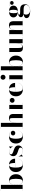

<svg xmlns="http://www.w3.org/2000/svg" viewBox="2759 -3559 1060 6618"><g transform="rotate(-90 3289.0 -250.0)"><path d="M382.5 10Q314.5 10 274.5 -40.2Q234.5 -90.5 226 -182.5V0H21V-2H86.5V-748H21V-750H226V-278Q234.5 -370 274.2 -419.5Q314 -469 382.5 -469Q437 -469 485.5 -440.5Q534 -412 564.2 -358.5Q594.5 -305 594.5 -230Q594.5 -155 564.2 -101.2Q534 -47.5 485.5 -18.8Q437 10 382.5 10ZM352 -1.5Q381.5 -1.5 399.5 -28.8Q417.5 -56 426 -107Q434.5 -158 434.5 -230Q434.5 -302 426 -353Q417.5 -404 399.5 -430.8Q381.5 -457.5 352 -457.5Q320 -457.5 291.2 -432.8Q262.5 -408 244.2 -357.5Q226 -307 226 -230Q226 -153 244.2 -102.5Q262.5 -52 291.2 -26.8Q320 -1.5 352 -1.5Z M912 10Q841.5 10 786 -17.8Q730.5 -45.5 698.5 -99Q666.5 -152.5 666.5 -230Q666.5 -307.5 697.8 -361Q729 -414.5 783.8 -442.2Q838.5 -470 909 -470Q983.5 -470 1032 -440.2Q1080.5 -410.5 1104.5 -362.5Q1128.5 -314.5 1128.5 -260H733.5V-262H980Q980 -295.5 977.8 -331.2Q975.5 -367 968.5 -398.2Q961.5 -429.5 947.2 -448.8Q933 -468 909 -468Q883 -468 866 -448.8Q849 -429.5 839.2 -396.8Q829.5 -364 825.5 -323.5Q821.5 -283 821.5 -240Q821.5 -192 826.2 -148Q831 -104 843.5 -70Q856 -36 878.5 -16.2Q901 3.5 936 3.5Q1008 3.5 1058.5 -38.5Q1109 -80.5 1127.5 -143H1129.5Q1110 -78 1056.5 -34Q1003 10 912 10Z M1206 10V-145H1208Q1220.5 -99 1247.8 -64.5Q1275 -30 1314 -11.2Q1353 7.5 1400 7.5Q1432.5 7.5 1457.5 -1.8Q1482.5 -11 1496.5 -28.5Q1510.5 -46 1510.5 -71.5Q1510.5 -100 1489.2 -116.2Q1468 -132.5 1434.5 -143.8Q1401 -155 1363.2 -166.8Q1325.5 -178.5 1291.8 -196.8Q1258 -215 1236.8 -245.5Q1215.5 -276 1215.5 -325Q1215.5 -364.5 1234.5 -397.2Q1253.5 -430 1288.2 -449.5Q1323 -469 1370.5 -469Q1406 -469 1434.8 -457.5Q1463.5 -446 1485 -427.5L1546 -470H1548V-330H1546Q1533 -366 1509.2 -397.2Q1485.5 -428.5 1451.2 -447.8Q1417 -467 1371 -467Q1342 -467 1321.5 -458.5Q1301 -450 1289.8 -435Q1278.5 -420 1278.5 -401Q1278.5 -373.5 1300.8 -356.8Q1323 -340 1357.8 -328Q1392.5 -316 1431.2 -303.5Q1470 -291 1504.8 -272.2Q1539.5 -253.5 1561.8 -223.8Q1584 -194 1584 -147Q1584 -95 1558 -60.2Q1532 -25.5 1490.5 -7.8Q1449 10 1403 10Q1363.5 10 1330 -2.8Q1296.5 -15.5 1270.5 -38L1208 10Z M1894 10Q1826 10 1771 -16.2Q1716 -42.5 1683.5 -95.8Q1651 -149 1651 -230Q1651 -301.5 1679.8 -355.5Q1708.5 -409.5 1763 -439.8Q1817.5 -470 1895.5 -470Q1954.5 -470 1998.5 -451.5Q2042.5 -433 2066.8 -401.8Q2091 -370.5 2091 -332Q2091 -295.5 2067.8 -274.5Q2044.5 -253.5 2012 -253.5Q1993.5 -253.5 1974.5 -262Q1955.5 -270.5 1942.8 -287.5Q1930 -304.5 1930 -331Q1930 -366.5 1955 -386.2Q1980 -406 2012 -406Q2043 -406 2066.5 -386.8Q2090 -367.5 2090 -332H2089Q2089 -362.5 2074.2 -386.8Q2059.5 -411 2035.5 -428.2Q2011.5 -445.5 1982.8 -454.5Q1954 -463.5 1926 -463.5Q1889.5 -463.5 1867.5 -440.8Q1845.5 -418 1834.5 -382Q1823.5 -346 1819.8 -305.8Q1816 -265.5 1816 -230Q1816 -187 1820.8 -146Q1825.5 -105 1837.5 -72.2Q1849.5 -39.5 1871.8 -20Q1894 -0.5 1928.5 -0.5Q1969.5 -0.5 2001.5 -18.2Q2033.5 -36 2056.2 -68.2Q2079 -100.5 2092 -143.5H2094Q2074.5 -75.5 2026.8 -32.8Q1979 10 1894 10Z M2159 0V-2H2224.5V-748H2159V-750H2364V-2H2414V0ZM2479.5 0V-2H2529V-318Q2529 -360.5 2525.8 -388.2Q2522.5 -416 2512.2 -430Q2502 -444 2481 -444Q2443.5 -444 2420.5 -422.5Q2397.5 -401 2385.2 -367.2Q2373 -333.5 2368.5 -295.2Q2364 -257 2364 -223L2362 -220.5Q2362 -257.5 2367 -300.8Q2372 -344 2388.2 -382.5Q2404.5 -421 2437.8 -445.5Q2471 -470 2527 -470Q2583 -470 2614 -450.5Q2645 -431 2657.2 -396.8Q2669.5 -362.5 2669.5 -319V-2H2734.5V0Z M2979 -220.5Q2979 -272.5 2985.2 -317.5Q2991.5 -362.5 3006.8 -396.8Q3022 -431 3048.5 -450.5Q3075 -470 3116 -470Q3150 -470 3174 -454.8Q3198 -439.5 3210.8 -415.2Q3223.5 -391 3223.5 -364Q3223.5 -329 3200.8 -303.5Q3178 -278 3140.5 -278Q3103 -278 3079.8 -301.2Q3056.5 -324.5 3056.5 -356Q3056.5 -393 3080.2 -416.5Q3104 -440 3139.5 -440Q3163.5 -440 3182.5 -429Q3201.5 -418 3212.2 -400.8Q3223 -383.5 3223 -364H3221.5Q3221.5 -390 3209 -414Q3196.5 -438 3173 -453Q3149.5 -468 3116 -468Q3075.5 -468 3049.2 -448.5Q3023 -429 3008 -394.5Q2993 -360 2987 -315.2Q2981 -270.5 2981 -220.5ZM2981 -460V-2H3054.5V0H2776V-2H2841.5V-458H2776V-460Z M3523.5 10Q3453 10 3397.5 -17.8Q3342 -45.5 3310 -99Q3278 -152.5 3278 -230Q3278 -307.5 3309.2 -361Q3340.5 -414.5 3395.2 -442.2Q3450 -470 3520.5 -470Q3595 -470 3643.5 -440.2Q3692 -410.5 3716 -362.5Q3740 -314.5 3740 -260H3345V-262H3591.5Q3591.5 -295.5 3589.2 -331.2Q3587 -367 3580 -398.2Q3573 -429.5 3558.8 -448.8Q3544.5 -468 3520.5 -468Q3494.5 -468 3477.5 -448.8Q3460.5 -429.5 3450.8 -396.8Q3441 -364 3437 -323.5Q3433 -283 3433 -240Q3433 -192 3437.8 -148Q3442.5 -104 3455 -70Q3467.5 -36 3490 -16.2Q3512.5 3.5 3547.5 3.5Q3619.5 3.5 3670 -38.5Q3720.5 -80.5 3739 -143H3741Q3721.5 -78 3668 -34Q3614.5 10 3523.5 10Z M3935 -590Q3899.5 -590 3875 -614.8Q3850.5 -639.5 3850.5 -675Q3850.5 -711.5 3875 -735.8Q3899.5 -760 3935 -760Q3971.5 -760 3996 -735.8Q4020.5 -711.5 4020.5 -675Q4020.5 -639.5 3996 -614.8Q3971.5 -590 3935 -590ZM4005 -460V-2H4070V0H3800V-2H3865V-458H3800V-460Z M4471 10Q4403 10 4363 -40.2Q4323 -90.5 4314.5 -182.5V0H4109.5V-2H4175V-748H4109.5V-750H4314.5V-278Q4323 -370 4362.8 -419.5Q4402.5 -469 4471 -469Q4525.5 -469 4574 -440.5Q4622.5 -412 4652.8 -358.5Q4683 -305 4683 -230Q4683 -155 4652.8 -101.2Q4622.5 -47.5 4574 -18.8Q4525.5 10 4471 10ZM4440.5 -1.5Q4470 -1.5 4488 -28.8Q4506 -56 4514.5 -107Q4523 -158 4523 -230Q4523 -302 4514.5 -353Q4506 -404 4488 -430.8Q4470 -457.5 4440.5 -457.5Q4408.5 -457.5 4379.8 -432.8Q4351 -408 4332.8 -357.5Q4314.5 -307 4314.5 -230Q4314.5 -153 4332.8 -102.5Q4351 -52 4379.8 -26.8Q4408.5 -1.5 4440.5 -1.5Z M4947 10Q4891 10 4860.2 -9.8Q4829.5 -29.5 4817.2 -63.5Q4805 -97.5 4805 -141V-458H4739.5V-460H4944.5V-142Q4944.5 -100 4948 -72Q4951.5 -44 4961.8 -30Q4972 -16 4993 -16Q5030.5 -16 5053.5 -37.5Q5076.5 -59 5088.8 -93Q5101 -127 5105.2 -165.2Q5109.5 -203.5 5109.5 -237L5112 -239.5Q5112 -202.5 5107 -159.5Q5102 -116.5 5085.8 -78Q5069.5 -39.5 5036.5 -14.8Q5003.5 10 4947 10ZM5109.5 0V-458H5044.5V-460H5250V-2H5315V0Z M5561.5 -460V-2H5611.5V0H5356.5V-2H5422V-458H5356.5V-460ZM5867 -319V-2H5932V0H5677V-2H5726.5V-318Q5726.5 -360 5723.2 -388Q5720 -416 5709.8 -430Q5699.5 -444 5678.5 -444Q5641 -444 5618 -422.5Q5595 -401 5582.8 -367.2Q5570.5 -333.5 5566 -295.2Q5561.5 -257 5561.5 -223L5559.5 -220.5Q5559.5 -257.5 5564.5 -300.8Q5569.5 -344 5585.8 -382.5Q5602 -421 5635.2 -445.5Q5668.5 -470 5724.5 -470Q5780.5 -470 5811.5 -450.5Q5842.5 -431 5854.8 -396.8Q5867 -362.5 5867 -319Z M6210 260Q6165 260 6122.8 253Q6080.5 246 6046.8 231Q6013 216 5993.2 192.2Q5973.5 168.5 5973.5 135Q5973.5 103.5 5991.8 83.2Q6010 63 6036.8 51.5Q6063.5 40 6090 35.5Q6116.5 31 6133.5 31H6135Q6113 44 6104 67Q6095 90 6095 122Q6095 154.5 6109.5 185.5Q6124 216.5 6154.8 236.2Q6185.5 256 6234.5 256Q6268.5 256 6302.2 247.5Q6336 239 6364.2 222.5Q6392.5 206 6409.5 181.2Q6426.5 156.5 6426.5 124Q6426.5 89.5 6406 70Q6385.5 50.5 6354 42.2Q6322.5 34 6290 34Q6279.5 34 6256.5 34Q6233.5 34 6210.5 34Q6187.5 34 6176.5 34Q6100 34 6052.8 11.8Q6005.5 -10.5 6005.5 -60.5Q6005.5 -91 6022.8 -111.2Q6040 -131.5 6068.5 -143.5Q6097 -155.5 6131.8 -160.5Q6166.5 -165.5 6202 -165.5V-163.5Q6188 -163.5 6169.5 -161.2Q6151 -159 6133.8 -153.5Q6116.5 -148 6105 -138.8Q6093.5 -129.5 6093.5 -116Q6093.5 -96 6118.5 -90.2Q6143.5 -84.5 6184.5 -84.5Q6202 -84.5 6219.2 -84.8Q6236.5 -85 6252.8 -85.2Q6269 -85.5 6283 -85.5Q6311 -85.5 6340.5 -78.2Q6370 -71 6395 -52.8Q6420 -34.5 6435.5 -1.8Q6451 31 6451 82Q6451 129 6432.2 162.8Q6413.5 196.5 6380 218Q6346.5 239.5 6303 249.8Q6259.5 260 6210 260ZM6202 -163.5Q6167 -163.5 6131 -172Q6095 -180.5 6065 -198.8Q6035 -217 6016.5 -246.2Q5998 -275.5 5998 -317Q5998 -358.5 6016.5 -387.5Q6035 -416.5 6065 -434.5Q6095 -452.5 6131 -461Q6167 -469.5 6202 -469.5Q6237.5 -469.5 6273 -461Q6308.5 -452.5 6338 -434.5Q6367.5 -416.5 6385.5 -387.5Q6403.5 -358.5 6403.5 -317Q6403.5 -275.5 6385.5 -246.2Q6367.5 -217 6338 -198.8Q6308.5 -180.5 6273 -172Q6237.5 -163.5 6202 -163.5ZM6202 -165.5Q6223 -165.5 6236 -187.5Q6249 -209.5 6255 -244Q6261 -278.5 6261 -317Q6261 -357.5 6255 -392Q6249 -426.5 6236 -447Q6223 -467.5 6202 -467.5Q6181.5 -467.5 6168.5 -447Q6155.5 -426.5 6149.2 -392Q6143 -357.5 6143 -317Q6143 -278.5 6146.5 -244Q6150 -209.5 6162.5 -187.5Q6175 -165.5 6202 -165.5ZM6496 -309.5Q6471.5 -309.5 6452.2 -326Q6433 -342.5 6433 -372.5Q6433 -403.5 6452.8 -417.5Q6472.5 -431.5 6496 -431.5Q6518 -431.5 6539.2 -417.5Q6560.5 -403.5 6560.5 -377H6559.5Q6559.5 -409 6534.5 -436Q6509.5 -463 6463 -463Q6440.5 -463 6415 -452.5Q6389.5 -442 6368.8 -417.5Q6348 -393 6338 -350.5L6336.5 -351Q6346.5 -395 6368 -420Q6389.5 -445 6415 -455Q6440.5 -465 6463 -465Q6495 -465 6517 -452Q6539 -439 6550.2 -418.8Q6561.5 -398.5 6561.5 -377Q6561.5 -339.5 6541 -324.5Q6520.5 -309.5 6496 -309.5Z"/></g></svg>

Font: Bodoni Moda 96pt
Style: Bold
Weight: 700
Version: Version 2.005